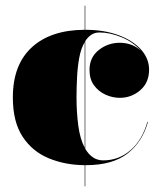

<svg xmlns="http://www.w3.org/2000/svg" viewBox="-20 -575 580 680"><path d="M282 -555V-469.5Q348 -469.5 399 -450.8Q450 -432 479 -400Q508 -368 508 -328Q508 -282.5 476.8 -255.5Q445.5 -228.5 404 -228.5Q379 -228.5 354.2 -239.5Q329.5 -250.5 313.2 -272.5Q297 -294.5 297 -327Q297 -372 329.8 -397.8Q362.5 -423.5 404 -423.5Q448.5 -423.5 478.5 -395.5Q452.5 -425.5 411.2 -442.8Q370 -460 332.5 -460Q315.5 -460 303.2 -451.8Q291 -443.5 282 -429.5V-48Q293 -29 308.8 -18Q324.5 -7 346 -7Q400.5 -7 442.2 -43Q484 -79 502 -143.5H504Q484.5 -72.5 431.5 -31.2Q378.5 10 284 10H282V85H280V10Q210.5 9.5 152.5 -14.5Q94.5 -38.5 60 -91Q25.5 -143.5 25.5 -230Q25.5 -346 92.8 -407.5Q160 -469 280 -469.5V-555ZM251 -230Q251 -178 257.2 -130.5Q263.5 -83 280 -51.5V-426Q266.5 -403 260.5 -369.5Q254.5 -336 252.8 -299.2Q251 -262.5 251 -230Z"/></svg>

Font: Bodoni* 96pt Fatface
Style: Regular
Weight: 900
Version: Version 2.3